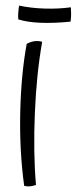

<svg xmlns="http://www.w3.org/2000/svg" viewBox="-20 -654 273 683"><path d="M75 -498Q84 -503 93 -505.5Q102 -508 111 -508Q115 -508 120 -507.5Q125 -507 130 -505Q110 -393 104 -252Q98 -111 108 4Q102 6 95.5 7.5Q89 9 82 9Q78 9 74 8.5Q70 8 66 7Q49 -117 52 -253.5Q55 -390 75 -498ZM231 -577Q171 -571 124 -573Q77 -575 45 -585Q44 -596 45 -609.5Q46 -623 48 -634Q91 -625 139 -623.5Q187 -622 232 -628Q233 -616 233 -604.5Q233 -593 231 -577Z"/></svg>

Font: Atma Light
Style: Regular
Weight: 300
Designer: Gregori Vincens, Jeremie Hornus, Riccardo Olocco, Yoann Minet.
Foundry: black foundry
Version: Version 1.102;PS 1.100;hotconv 1.0.86;makeotf.lib2.5.63406